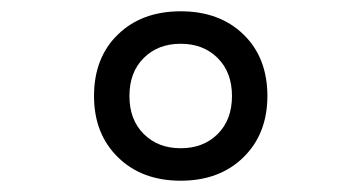

<svg xmlns="http://www.w3.org/2000/svg" viewBox="-20 -716 640 340"><path d="M300 -396Q231.2 -396 188.9 -437.5Q146.5 -479 146.5 -546Q146.5 -614 188.9 -655Q231.2 -696 300 -696Q368.8 -696 411.1 -655Q453.5 -614 453.5 -546Q453.5 -479 411.1 -437.5Q368.8 -396 300 -396ZM300 -453.5Q340.2 -453.5 365.5 -478.7Q390.8 -503.9 390.8 -546Q390.8 -588 365.5 -613.2Q340.2 -638.5 300 -638.5Q259.8 -638.5 234.5 -613.3Q209.2 -588.1 209.2 -546Q209.2 -504 234.5 -478.8Q259.8 -453.5 300 -453.5Z"/></svg>

Font: Chivo Mono Medium
Style: Regular
Weight: 500
Monospace: yes
Designer: Hector Gatti
Foundry: Omnibus-Type
Version: Version 1.008